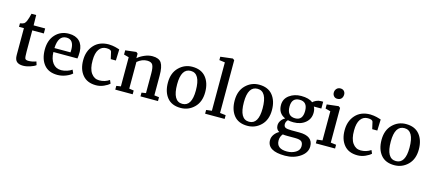

<svg xmlns="http://www.w3.org/2000/svg" viewBox="-57 -1167 4361 1928"><g transform="rotate(15 2124.0 -203.5)"><path d="M73 -79V-359H22V-395Q55 -402 65 -409Q77 -420 85 -438Q100 -475 109 -518H158L160 -411H280V-359H160V-139Q160 -80 166.5 -66.5Q173 -53 201 -53Q240 -53 280 -68H281L292 -33Q274 -18 234.5 -5Q195 8 161 8Q117 8 95 -12Q73 -32 73 -79Z M518 8Q426 8 378.5 -50Q331 -108 331 -206Q331 -304 385.5 -363Q440 -422 526 -422Q596 -422 635 -384Q674 -346 676 -275Q676 -226 671 -204H421Q423 -131 455 -89.5Q487 -48 543 -48Q572 -48 603.5 -58.5Q635 -69 653 -83L669 -47Q648 -26 605 -9Q562 8 518 8ZM512 -378Q426 -378 421 -245H588Q588 -250 588.5 -261Q589 -272 589 -277Q587 -378 512 -378Z M731 -201Q730 -297 786 -359.5Q842 -422 940 -422Q958 -422 977 -419Q996 -416 1007 -413.5Q1018 -411 1034 -406Q1050 -401 1053 -400L1049 -284H996L979 -358Q972 -379 926 -379Q878 -379 850.5 -340Q823 -301 823 -225Q822 -138 854 -93Q886 -48 938 -48Q996 -48 1043 -80L1058 -46Q1038 -26 999 -9Q960 8 919 8Q827 8 779 -50Q731 -108 731 -201Z M1119 0V-39L1165 -46V-349L1113 -363V-407L1224 -420H1226L1242 -407V-360Q1269 -384 1311.5 -402.5Q1354 -421 1394 -421Q1462 -421 1487.5 -382.5Q1513 -344 1513 -251V-46L1563 -40V0H1381V-39L1426 -46V-251Q1426 -313 1412 -338.5Q1398 -364 1354 -364Q1301 -364 1252 -323V-46L1300 -39V0Z M1805 -36Q1903 -36 1903 -201Q1903 -378 1804 -378Q1705 -378 1705 -213Q1705 -36 1805 -36ZM1611 -206Q1611 -306 1669.5 -364Q1728 -422 1809 -422Q1902 -422 1950 -363Q1998 -304 1998 -208Q1998 -107 1939.5 -49.5Q1881 8 1799 8Q1706 8 1658.5 -50.5Q1611 -109 1611 -206Z M2053 0V-39L2111 -46V-549L2052 -557V-592L2177 -607H2179L2196 -595V-46L2256 -39V0Z M2499 -36Q2597 -36 2597 -201Q2597 -378 2498 -378Q2399 -378 2399 -213Q2399 -36 2499 -36ZM2305 -206Q2305 -306 2363.5 -364Q2422 -422 2503 -422Q2596 -422 2644 -363Q2692 -304 2692 -208Q2692 -107 2633.5 -49.5Q2575 8 2493 8Q2400 8 2352.5 -50.5Q2305 -109 2305 -206Z M3103 -294Q3104 -228 3055.5 -187Q3007 -146 2931 -146Q2899 -146 2873 -152Q2853 -132 2853 -107Q2853 -81 2871 -72Q2889 -63 2934 -63H3015Q3158 -63 3158 45Q3158 110 3092 155Q3026 200 2936 200H2935Q2751 200 2751 87Q2751 55 2771 27.5Q2791 0 2820 -15Q2785 -33 2785 -76Q2785 -102 2801 -125.5Q2817 -149 2842 -162Q2766 -195 2766 -282Q2766 -346 2817.5 -384Q2869 -422 2940 -422Q3021 -422 3061 -389Q3072 -401 3095 -412Q3118 -423 3144 -423H3167V-352H3089Q3103 -327 3103 -294ZM2908 2Q2881 2 2860 -1Q2835 28 2835 68Q2835 154 2943 154Q2995 154 3034 130Q3073 106 3073 66Q3073 32 3055.5 17Q3038 2 2988 2ZM3016 -286Q3016 -381 2935 -381Q2853 -381 2853 -289Q2853 -189 2938 -189Q3016 -189 3016 -286Z M3204 0V-39L3261 -46V-349L3208 -363V-406L3328 -420H3329L3347 -407V-46L3404 -39V0ZM3294 -488Q3273 -488 3259.5 -503Q3246 -518 3246 -539Q3246 -563 3261 -580Q3276 -597 3301 -597Q3325 -597 3338.5 -582.5Q3352 -568 3352 -547Q3352 -521 3337.5 -504.5Q3323 -488 3294 -488Z M3449 -201Q3448 -297 3504 -359.5Q3560 -422 3658 -422Q3676 -422 3695 -419Q3714 -416 3725 -413.5Q3736 -411 3752 -406Q3768 -401 3771 -400L3767 -284H3714L3697 -358Q3690 -379 3644 -379Q3596 -379 3568.5 -340Q3541 -301 3541 -225Q3540 -138 3572 -93Q3604 -48 3656 -48Q3714 -48 3761 -80L3776 -46Q3756 -26 3717 -9Q3678 8 3637 8Q3545 8 3497 -50Q3449 -108 3449 -201Z M4026 -36Q4124 -36 4124 -201Q4124 -378 4025 -378Q3926 -378 3926 -213Q3926 -36 4026 -36ZM3832 -206Q3832 -306 3890.5 -364Q3949 -422 4030 -422Q4123 -422 4171 -363Q4219 -304 4219 -208Q4219 -107 4160.5 -49.5Q4102 8 4020 8Q3927 8 3879.5 -50.5Q3832 -109 3832 -206Z"/></g></svg>

Font: Aikya Medium
Style: Regular
Weight: 500
Designer: Neelakash Kshetrimayum (Latin subset based on Merriweather by Eben Sorkin)
Foundry: Brand New Type
Version: Version 1.00 b005